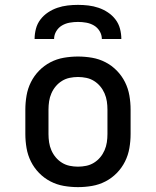

<svg xmlns="http://www.w3.org/2000/svg" viewBox="-20 -760 640 788"><path d="M300 8Q271 8 242 3Q213 -2 187 -15.5Q161 -29 140.5 -50Q120 -71 107 -97Q94 -123 89 -152Q84 -181 84 -210V-310Q84 -339 89 -368Q94 -397 107 -423Q120 -449 140.5 -470Q161 -491 187 -504.5Q213 -518 242 -523Q271 -528 300 -528Q329 -528 358 -523Q387 -518 413 -504.5Q439 -491 459.5 -470Q480 -449 493 -423Q506 -397 511 -368Q516 -339 516 -310V-210Q516 -181 511 -152Q506 -123 493 -97Q480 -71 459.5 -50Q439 -29 413 -15.5Q387 -2 358 3Q329 8 300 8ZM300 -76Q317 -76 334 -79.5Q351 -83 365.5 -92Q380 -101 391 -114Q402 -127 409 -143Q416 -159 418.5 -176Q421 -193 421 -210V-310Q421 -327 418.5 -344Q416 -361 409 -377Q402 -393 391 -406Q380 -419 365.5 -428Q351 -437 334 -440.5Q317 -444 300 -444Q283 -444 266 -440.5Q249 -437 234.5 -428Q220 -419 209 -406Q198 -393 191 -377Q184 -361 181.5 -344Q179 -327 179 -310V-210Q179 -193 181.5 -176Q184 -159 191 -143Q198 -127 209 -114Q220 -101 234.5 -92Q249 -83 266 -79.5Q283 -76 300 -76ZM122 -600Q122 -621 127.5 -642Q133 -663 146 -680Q159 -697 177 -709Q195 -721 215.5 -728Q236 -735 257.5 -737.5Q279 -740 300 -740Q321 -740 342.5 -737.5Q364 -735 384.5 -728Q405 -721 423 -709Q441 -697 454 -680Q467 -663 472.5 -642Q478 -621 478 -600H398Q398 -617 389 -632Q380 -647 365.5 -655.5Q351 -664 334 -667Q317 -670 300 -670Q283 -670 266 -667Q249 -664 234.5 -655.5Q220 -647 211 -632Q202 -617 202 -600Z"/></svg>

Font: Iosevka Etoile Medium
Style: Regular
Weight: 500
Designer: Belleve Invis
Foundry: Belleve Invis
Version: Version 22.1.2; ttfautohint (v1.8.4)